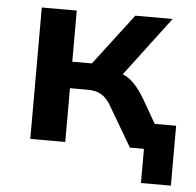

<svg xmlns="http://www.w3.org/2000/svg" viewBox="-48 -544 738 722"><g transform="rotate(5 321.5 -183.5)"><path d="M510 129V0H472V-97H623V129ZM81 0V-496H213V-303H287L434 -496H575L387 -247L367 -282Q395 -279 416 -268Q437 -257 455 -236.5Q473 -216 491 -186L598 0H457L373 -143Q361 -165 348 -178Q335 -191 318.5 -197Q302 -203 278 -203H213V0Z"/></g></svg>

Font: Nunito Sans 9pt
Style: Bold
Weight: 700
Version: Version 3.101;gftools[0.9.27]